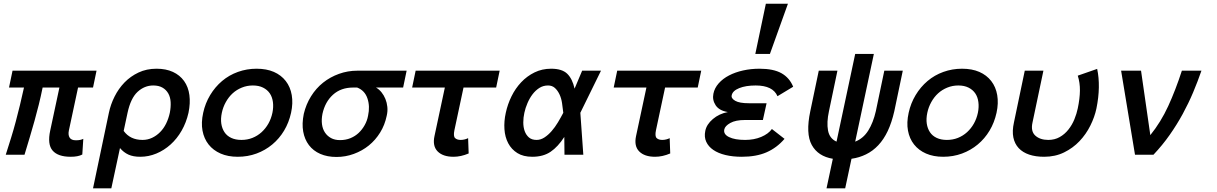

<svg xmlns="http://www.w3.org/2000/svg" viewBox="-20 -838 6591 1040"><path d="M353 -130.9Q348.1 -106.9 357.2 -92.5Q366.2 -78.1 391.1 -78.1Q404.8 -78.1 413.8 -80.1Q422.9 -82 431.2 -85.9L425.8 -1Q402.8 11.2 362.8 11.2Q293.9 11.2 264.9 -22.5Q235.8 -56.2 252 -130.9L301.8 -363.8H210.9Q201.2 -315.9 190.2 -271.5Q179.2 -227.1 167 -183.6Q154.8 -140.1 141.4 -95Q127.9 -49.8 112.8 0H11.2Q26.9 -48.8 40.5 -93Q54.2 -137.2 65.7 -180.7Q77.1 -224.1 88.1 -269Q99.1 -314 109.9 -363.8H28.8L47.9 -455.1H502.9L483.9 -363.8H402.8Z M1001 -227.1Q988.8 -173.8 963.9 -130.4Q939 -86.9 904.1 -55.4Q869.1 -23.9 826.9 -6.3Q784.7 11.2 739.7 11.2Q701.7 11.2 675.8 -0.5Q649.9 -12.2 629.9 -36.1L583 182.1H483.9L569.8 -227.1Q579.1 -272 600.6 -314.9Q622.1 -357.9 654.5 -391.4Q687 -424.8 730.5 -445.3Q773.9 -465.8 828.1 -465.8Q878.9 -465.8 916.5 -448.5Q954.1 -431.2 977.1 -399.2Q1000 -367.2 1005.9 -323Q1011.7 -278.8 1001 -227.1ZM899.9 -227.1Q905.8 -257.8 904.3 -284.9Q902.8 -312 891.4 -332Q879.9 -352.1 859.9 -363.5Q839.8 -375 810.1 -375Q762.7 -375 725.3 -340.6Q688 -306.2 670.9 -227.1L649.9 -128.9Q685.1 -80.1 752 -80.1Q779.8 -80.1 804 -91.6Q828.1 -103 847.4 -122.6Q866.7 -142.1 879.9 -168.9Q893.1 -195.8 899.9 -227.1Z M1556.6 -227.1Q1544.9 -173.8 1518.8 -130.4Q1492.7 -86.9 1454.8 -55.4Q1417 -23.9 1369.4 -6.3Q1321.8 11.2 1267.6 11.2Q1214.8 11.2 1174.8 -6.3Q1134.8 -23.9 1109.9 -55.4Q1085 -86.9 1076.9 -130.4Q1068.8 -173.8 1080.6 -227.1Q1091.8 -278.8 1118.4 -323Q1145 -367.2 1182.9 -399.2Q1220.7 -431.2 1268.8 -448.5Q1316.9 -465.8 1369.6 -465.8Q1423.8 -465.8 1463.4 -448.5Q1502.9 -431.2 1527.8 -399.2Q1552.7 -367.2 1560.3 -323Q1567.9 -278.8 1556.6 -227.1ZM1455.6 -227.1Q1461.9 -257.8 1458.3 -285.4Q1454.6 -313 1441.2 -332.5Q1427.7 -352.1 1404.8 -363.5Q1381.8 -375 1349.6 -375Q1317.9 -375 1289.8 -363.5Q1261.7 -352.1 1240.2 -332.5Q1218.8 -313 1203.4 -285.4Q1188 -257.8 1181.6 -227.1Q1174.8 -194.8 1178.7 -168.5Q1182.6 -142.1 1195.8 -122.1Q1209 -102.1 1232.4 -91.1Q1255.9 -80.1 1287.6 -80.1Q1319.8 -80.1 1347.4 -91.1Q1375 -102.1 1397 -122.1Q1418.9 -142.1 1433.8 -168.5Q1448.7 -194.8 1455.6 -227.1Z M2016.6 -363.8Q2033.7 -354 2046.6 -337.9Q2059.6 -321.8 2067.6 -302Q2075.7 -282.2 2078.1 -259Q2080.6 -235.8 2074.7 -210.9Q2064.5 -161.1 2039.1 -120.1Q2013.7 -79.1 1977.8 -50Q1941.9 -21 1896.7 -4.4Q1851.6 12.2 1802.7 12.2Q1752.9 12.2 1714.8 -4.4Q1676.8 -21 1653.3 -52Q1629.9 -83 1622.3 -125.5Q1614.7 -168 1625.5 -221.2Q1637.7 -272.9 1664.8 -316.4Q1691.9 -359.9 1730.2 -390.4Q1768.6 -420.9 1816.2 -438Q1863.8 -455.1 1915.5 -455.1H2182.6L2163.6 -363.8ZM1892.6 -363.8Q1826.7 -363.8 1783.7 -325Q1740.7 -286.1 1726.6 -221.2Q1720.7 -190.9 1724.1 -165Q1727.5 -139.2 1740.2 -120.1Q1752.9 -101.1 1773.2 -90.1Q1793.5 -79.1 1821.8 -79.1Q1852.5 -79.1 1878.2 -89.6Q1903.8 -100.1 1922.9 -118.2Q1941.9 -136.2 1955.3 -160.2Q1968.8 -184.1 1973.6 -210.9Q1984.9 -262.2 1970.2 -305.2Q1955.6 -348.1 1914.6 -363.8Z M2231.4 -455.1H2686.5L2667.5 -363.8H2490.7L2441.4 -132.8Q2434.6 -100.1 2445.1 -90.1Q2455.6 -80.1 2475.6 -80.1Q2486.8 -80.1 2497.8 -83Q2508.8 -85.9 2515.6 -89.8L2518.6 -6.8Q2476.6 11.2 2436.5 11.2Q2379.4 11.2 2350.6 -17.8Q2321.8 -46.9 2333.5 -101.1L2389.6 -363.8H2212.4Z M2820.3 -227.1Q2814.5 -201.2 2814.5 -175Q2814.5 -148.9 2822 -127.9Q2829.6 -106.9 2845 -93.5Q2860.4 -80.1 2886.7 -80.1Q2908.7 -80.1 2929.2 -93.5Q2949.7 -106.9 2968 -127.9Q2986.3 -148.9 3002 -175Q3017.6 -201.2 3031.2 -227.1Q3028.3 -252.9 3024.4 -279.5Q3020.5 -306.2 3010.5 -327.1Q3000.5 -348.1 2985.6 -361.6Q2970.7 -375 2948.7 -375Q2922.4 -375 2901.4 -361.6Q2880.4 -348.1 2864.5 -327.1Q2848.6 -306.2 2837.2 -279.5Q2825.7 -252.9 2820.3 -227.1ZM2719.7 -227.1Q2729.5 -272.9 2750.5 -315.9Q2771.5 -358.9 2803 -392.3Q2834.5 -425.8 2875.5 -445.8Q2916.5 -465.8 2965.3 -465.8Q3024.4 -465.8 3052.5 -438.5Q3080.6 -411.1 3092.3 -357.9L3133.3 -455.1H3235.4L3123.5 -227.1L3139.6 0H3037.6L3036.6 -96.2Q3002.4 -43 2962.4 -15.9Q2922.4 11.2 2863.3 11.2Q2814.5 11.2 2782.5 -8.8Q2750.5 -28.8 2732.9 -62Q2715.3 -95.2 2712.4 -138.2Q2709.5 -181.2 2719.7 -227.1Z M3323.2 -455.1H3778.3L3759.3 -363.8H3582.5L3533.2 -132.8Q3526.4 -100.1 3536.9 -90.1Q3547.4 -80.1 3567.4 -80.1Q3578.6 -80.1 3589.6 -83Q3600.6 -85.9 3607.4 -89.8L3610.4 -6.8Q3568.4 11.2 3528.3 11.2Q3471.2 11.2 3442.4 -17.8Q3413.6 -46.9 3425.3 -101.1L3481.4 -363.8H3304.2Z M3844.2 -330.1Q3850.1 -360.8 3872.8 -386.5Q3895.5 -412.1 3929 -429.4Q3962.4 -446.8 4004.9 -456.3Q4047.4 -465.8 4094.2 -465.8Q4169.4 -465.8 4212.9 -441.4Q4256.3 -417 4276.4 -368.2L4191.4 -316.9Q4166.5 -375 4073.2 -375Q4019.5 -375 3983.9 -360.6Q3948.2 -346.2 3943.4 -321.8Q3939.5 -305.2 3962.4 -292Q3985.4 -278.8 4036.1 -278.8H4132.3L4112.3 -188H4015.1Q3964.4 -188 3935.8 -171.9Q3907.2 -155.8 3903.3 -137.2Q3897.5 -110.8 3929 -95.5Q3960.4 -80.1 4016.1 -80.1Q4064.5 -80.1 4103.3 -96.4Q4142.1 -112.8 4161.1 -139.2L4229.5 -85.9Q4187.5 -37.1 4131.8 -12.9Q4076.2 11.2 3998 11.2Q3949.2 11.2 3909.7 1.7Q3870.1 -7.8 3843.8 -25.9Q3817.4 -43.9 3805.4 -70.1Q3793.5 -96.2 3800.3 -128.9Q3807.1 -164.1 3841.3 -193.1Q3875.5 -222.2 3922.4 -231Q3875.5 -238.8 3856.4 -267.8Q3837.4 -296.9 3844.2 -330.1ZM4248 -817.9 4150.4 -545.9H4071.3L4128.4 -817.9Z M4824.2 -235.8Q4810.1 -173.8 4788.6 -128.4Q4767.1 -83 4737.5 -51.5Q4708 -20 4671.1 -2Q4634.3 16.1 4592.3 22L4558.1 182.1H4457L4491.2 22Q4411.1 8.8 4377.2 -52.5Q4343.3 -113.8 4369.1 -235.8L4415 -455.1H4516.1L4470.2 -235.8Q4457 -174.8 4465.1 -131.3Q4473.1 -87.9 4511.2 -70.8L4612.3 -545.9H4713.4L4612.3 -70.8Q4656.2 -87.9 4683.1 -130.9Q4710 -173.8 4724.1 -235.8L4770 -455.1H4870.1Z M5377.9 -227.1Q5366.2 -173.8 5340.1 -130.4Q5314 -86.9 5276.1 -55.4Q5238.3 -23.9 5190.7 -6.3Q5143.1 11.2 5088.9 11.2Q5036.1 11.2 4996.1 -6.3Q4956.1 -23.9 4931.2 -55.4Q4906.2 -86.9 4898.2 -130.4Q4890.1 -173.8 4901.9 -227.1Q4913.1 -278.8 4939.7 -323Q4966.3 -367.2 5004.2 -399.2Q5042 -431.2 5090.1 -448.5Q5138.2 -465.8 5190.9 -465.8Q5245.1 -465.8 5284.7 -448.5Q5324.2 -431.2 5349.1 -399.2Q5374 -367.2 5381.6 -323Q5389.2 -278.8 5377.9 -227.1ZM5276.9 -227.1Q5283.2 -257.8 5279.5 -285.4Q5275.9 -313 5262.5 -332.5Q5249 -352.1 5226.1 -363.5Q5203.1 -375 5170.9 -375Q5139.2 -375 5111.1 -363.5Q5083 -352.1 5061.5 -332.5Q5040 -313 5024.7 -285.4Q5009.3 -257.8 5002.9 -227.1Q4996.1 -194.8 5000 -168.5Q5003.9 -142.1 5017.1 -122.1Q5030.3 -102.1 5053.7 -91.1Q5077.1 -80.1 5108.9 -80.1Q5141.1 -80.1 5168.7 -91.1Q5196.3 -102.1 5218.3 -122.1Q5240.2 -142.1 5255.1 -168.5Q5270 -194.8 5276.9 -227.1Z M5635.7 11.2Q5589.8 11.2 5554.9 -0.5Q5520 -12.2 5498 -35.6Q5476.1 -59.1 5469 -93.5Q5461.9 -127.9 5472.2 -174.8L5530.8 -455.1H5631.8L5572.8 -174.8Q5562 -127 5587.9 -103.5Q5613.8 -80.1 5658.2 -80.1Q5692.9 -80.1 5720 -95.5Q5747.1 -110.8 5767.1 -136Q5787.1 -161.1 5799.6 -191.7Q5812 -222.2 5817.9 -251Q5829.1 -304.2 5829.6 -347.2Q5830.1 -390.1 5817.9 -428.2L5922.9 -464.8Q5933.1 -418 5932.1 -364Q5931.2 -310.1 5918.9 -250Q5909.2 -204.1 5886 -157.5Q5862.8 -110.8 5827.4 -73.5Q5792 -36.1 5743.9 -12.5Q5695.8 11.2 5635.7 11.2Z M6127.9 0 6052.7 -455.1H6160.6L6210.9 -106Q6268.1 -176.8 6307.9 -263.4Q6347.7 -350.1 6381.8 -455.1H6487.8Q6467.8 -397 6442.9 -337.9Q6418 -278.8 6386.5 -220.9Q6355 -163.1 6315.9 -107.4Q6276.9 -51.8 6228 0Z"/></svg>

Font: Anonymous Pro
Style: Bold Italic
Weight: 700
Italic angle: -12°
Monospace: yes
Designer: Mark Simonson
Version: Version 1.003